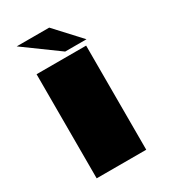

<svg xmlns="http://www.w3.org/2000/svg" viewBox="-184 -844 830 936"><g transform="rotate(-30 230.5 -376.0)"><path d="M79 0H358V-586H79ZM255 -612H375L246 -752H63Z"/></g></svg>

Font: Anybody ExtraExpanded Black
Style: Regular
Weight: 900
Width: 8
Version: Version 1.113;gftools[0.9.25]